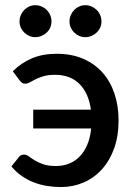

<svg xmlns="http://www.w3.org/2000/svg" viewBox="-20 -730 525 757"><path d="M30.5 -449Q63.5 -482 105.8 -500Q148 -518 203.5 -518Q262.5 -518 308 -498.2Q353.5 -478.5 384.5 -443.5Q415.5 -408.5 431.5 -360.2Q447.5 -312 447.5 -255.5Q447.5 -193 429.8 -144.2Q412 -95.5 381.2 -61.8Q350.5 -28 309 -10.2Q267.5 7.5 220 7.5Q193 7.5 166 3.2Q139 -1 113.8 -10.8Q88.5 -20.5 66 -36Q43.5 -51.5 25 -74L54 -110Q61.5 -120.5 74 -120.5Q84.5 -120.5 93.8 -113.5Q103 -106.5 116.5 -98Q130 -89.5 150 -82.5Q170 -75.5 201 -75.5Q229.5 -75.5 253.2 -85.2Q277 -95 295 -113.8Q313 -132.5 324.5 -160.2Q336 -188 339.5 -223.5H111V-297.5H338.5Q329.5 -362.5 293.5 -398.8Q257.5 -435 197 -435Q170 -435 151.8 -429.5Q133.5 -424 120.2 -417.5Q107 -411 97.8 -405.5Q88.5 -400 80 -400Q71.5 -400 67 -403.5Q62.5 -407 57.5 -413ZM183 -645.5Q183 -632.5 178 -621.2Q173 -610 164.2 -601.8Q155.5 -593.5 143.8 -588.5Q132 -583.5 119 -583.5Q106.5 -583.5 95.2 -588.5Q84 -593.5 75.5 -601.8Q67 -610 62 -621.2Q57 -632.5 57 -645.5Q57 -658.5 62 -670.2Q67 -682 75.5 -690.8Q84 -699.5 95.2 -704.5Q106.5 -709.5 119 -709.5Q132 -709.5 143.8 -704.5Q155.5 -699.5 164.2 -690.8Q173 -682 178 -670.2Q183 -658.5 183 -645.5ZM380 -645.5Q380 -632.5 375 -621.2Q370 -610 361.2 -601.8Q352.5 -593.5 341 -588.5Q329.5 -583.5 316.5 -583.5Q303.5 -583.5 292.2 -588.5Q281 -593.5 272.5 -601.8Q264 -610 259 -621.2Q254 -632.5 254 -645.5Q254 -658.5 259 -670.2Q264 -682 272.5 -690.8Q281 -699.5 292.2 -704.5Q303.5 -709.5 316.5 -709.5Q329.5 -709.5 341 -704.5Q352.5 -699.5 361.2 -690.8Q370 -682 375 -670.2Q380 -658.5 380 -645.5Z"/></svg>

Font: Lato SemiBold
Style: Regular
Weight: 600
Designer: Lukasz Dziedzic with Adam Twardoch and Botio Nikoltchev
Foundry: tyPoland Lukasz Dziedzic
Version: Version 2.015; 2015-08-06; http://www.latofonts.com/